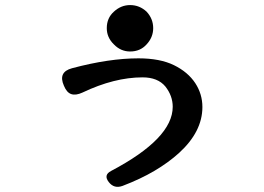

<svg xmlns="http://www.w3.org/2000/svg" viewBox="-20 -681 1040 757"><path d="M409 37Q387 9 418 -7Q661 -135 661 -260Q661 -303 632 -340Q602 -376 542 -376Q431 -376 305 -316Q279 -304 261 -310Q243 -316 232 -343Q208 -397 264 -412Q410 -451 526 -451Q611 -451 666 -424Q721 -397 750 -353Q778 -310 778 -259Q778 -162 686 -78Q644 -40 589 -7.5Q534 25 463 52Q430 64 409 37ZM493 -478Q456 -478 429 -506Q401 -533 401 -570Q401 -610 429 -635Q457 -661 493 -661Q530 -661 558 -635Q584 -607 584 -570Q584 -534 558 -506Q533 -478 493 -478Z"/></svg>

Font: MaokenZhuyuanTi
Style: Regular
Weight: 400
Designer: Fontworks Inc & LongZhuTi team: ZERO子、时光羊、荆南、频凡、刘鹏、Little White Dog、帆影Magmeta、奈白不弍、白日月球、ChaoTawei、雨三（排名不分先后）
Version: Version 1.000; 20230222